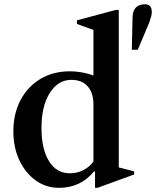

<svg xmlns="http://www.w3.org/2000/svg" viewBox="-20 -868 730 898"><path d="M256 10.5Q195.5 10.5 147.2 -24Q99 -58.5 70.8 -118.2Q42.5 -178 42.5 -253.5Q42.5 -336.5 76 -399.8Q109.5 -463 169 -498.8Q228.5 -534.5 307 -534.5Q362.5 -534.5 417 -515V-728L340 -756V-773L521 -821.5H535.5V-85L607.5 -66.5V-52L436 10.5H424.5V-65L420 -66.5Q357 10.5 256 10.5ZM306.5 -57.5Q341 -57.5 370.2 -72.5Q399.5 -87.5 417 -113V-380Q417 -434 390 -464.2Q363 -494.5 314 -494.5Q251 -494.5 212.5 -432.8Q174 -371 174 -269.5Q174 -171.5 209 -114.5Q244 -57.5 306.5 -57.5ZM596.5 -635.5 600 -787.5Q602 -848 658 -848Q690 -848 690 -811.5Q690 -802 686.8 -789.8Q683.5 -777.5 678 -762.5L624.5 -635.5Z"/></svg>

Font: Libre Caslon Text Medium
Style: Regular
Weight: 500
Designer: Pablo Impallari, Rodrigo Fuenzalida, Katja Schimmel
Foundry: Pablo Impallari, Rodrigo Fuenzalida
Version: Version 2.000